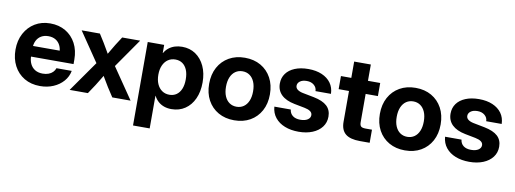

<svg xmlns="http://www.w3.org/2000/svg" viewBox="-66 -1041 4373 1630"><g transform="rotate(10 2121.0 -226.0)"><path d="M286.3 11.7Q208.2 11.7 150.1 -22.8Q92.1 -57.4 60.2 -118.3Q28.3 -179.2 28.3 -257.4Q28.3 -336.2 60.7 -397.1Q93.1 -458 150.2 -492.7Q207.3 -527.3 281.5 -527.3Q357.2 -527.3 414.4 -493.4Q471.6 -459.5 503.4 -399.3Q535.1 -339 535.1 -260.3V-221.5H79.6V-313.3H465.8L400.9 -291.6Q400.9 -330.6 386.7 -358.9Q372.5 -387.2 346.5 -402.5Q320.5 -417.8 284.4 -417.8Q248.8 -417.8 222.7 -402.5Q196.7 -387.2 182.5 -358.9Q168.3 -330.6 168.3 -291.6V-228.8Q168.3 -189 182.7 -159.1Q197.1 -129.1 224.4 -112.6Q251.8 -96.2 290.5 -96.2Q318.7 -96.2 340.6 -104.4Q362.5 -112.5 377.2 -127.4Q392 -142.2 398.5 -161.9H530Q520.5 -110.8 486.3 -71.7Q452.1 -32.6 400.4 -10.5Q348.8 11.7 286.3 11.7Z M540.4 0 748.5 -296.2 745.7 -232.5 553.2 -515.6H710.4L755.7 -443.6Q775.4 -410.4 793 -379.9Q810.7 -349.3 828.3 -318.3H782.3Q800.6 -349.3 818.4 -379.9Q836.1 -410.4 856.3 -443.6L902.6 -515.6H1057.6L860.4 -232.5L863 -296.5L1065.9 0H908.1L856.6 -79.2Q837.2 -111.4 819.6 -140.9Q802.1 -170.4 784.4 -200.4H824.1Q805.9 -170.4 788.3 -140.9Q770.6 -111.4 750.4 -79.2L697.7 0Z M1122.8 204.1V-515.6H1264.5V-445.8H1266.2Q1282 -472.7 1304.9 -490.6Q1327.8 -508.5 1356.8 -517.5Q1385.8 -526.4 1419 -526.4Q1485.1 -526.4 1535 -492.5Q1584.9 -458.5 1613 -398.1Q1641.1 -337.7 1641.1 -258.3Q1641.1 -177.7 1613.4 -117.1Q1585.7 -56.5 1535.6 -22.9Q1485.6 10.8 1418 10.8Q1384.2 10.8 1355.8 0.9Q1327.3 -9 1305 -28.5Q1282.8 -48.1 1267.9 -77.1H1266.4V204.1ZM1380.8 -106.3Q1415.9 -106.3 1441.7 -124.2Q1467.4 -142.1 1481.7 -176.1Q1495.9 -210.1 1495.9 -258.3Q1495.9 -306.8 1481.7 -340.5Q1467.4 -374.3 1441.7 -392.2Q1415.9 -410 1380.8 -410Q1344.5 -410 1317.1 -391.3Q1289.7 -372.5 1274.7 -338.5Q1259.6 -304.5 1259.6 -258.3Q1259.6 -212.4 1274.7 -178.1Q1289.7 -143.9 1317.1 -125.1Q1344.5 -106.3 1380.8 -106.3Z M1959.7 11.7Q1881.8 11.7 1822.7 -21.9Q1763.6 -55.5 1730.7 -116.1Q1697.7 -176.6 1697.7 -257.4Q1697.7 -338.3 1730.7 -399Q1763.6 -459.6 1822.7 -493.5Q1881.8 -527.3 1959.7 -527.3Q2038 -527.3 2096.9 -493.5Q2155.7 -459.6 2188.7 -399Q2221.6 -338.3 2221.6 -257.4Q2221.6 -176.6 2188.7 -116.1Q2155.7 -55.5 2096.9 -21.9Q2038 11.7 1959.7 11.7ZM1959.7 -105.1Q1994.8 -105.1 2021 -123.3Q2047.2 -141.4 2061.8 -175.6Q2076.4 -209.8 2076.4 -257.4Q2076.4 -305.6 2061.8 -339.7Q2047.2 -373.8 2021 -392.1Q1994.8 -410.5 1959.7 -410.5Q1925 -410.5 1898.6 -392.3Q1872.1 -374 1857.5 -339.8Q1842.9 -305.6 1842.9 -257.4Q1842.9 -209.6 1857.5 -175.5Q1872.1 -141.4 1898.5 -123.3Q1924.8 -105.1 1959.7 -105.1Z M2514.9 12.5Q2448.2 12.5 2396 -8.1Q2343.8 -28.6 2312.4 -67.7Q2281 -106.8 2276.6 -161.9H2418.2Q2422.1 -128.4 2446.4 -109.4Q2470.7 -90.4 2512.5 -90.4Q2552.7 -90.4 2575.6 -105.6Q2598.4 -120.8 2598.4 -144.7Q2598.4 -165.1 2580.9 -177.6Q2563.3 -190.2 2531.6 -196.4L2441.2 -213.9Q2366.2 -228.6 2327.3 -266.5Q2288.3 -304.5 2288.3 -364Q2288.3 -413 2314.9 -449.6Q2341.4 -486.1 2390.5 -506.3Q2439.6 -526.6 2506.7 -526.6Q2573.6 -526.6 2623.4 -505.2Q2673.3 -483.9 2701.4 -445Q2729.6 -406 2731.1 -352.1H2597.8Q2597.3 -383.1 2573.2 -403.6Q2549.1 -424.2 2510.9 -424.2Q2473.8 -424.2 2452.6 -408.5Q2431.4 -392.8 2431.4 -369.8Q2431.4 -349.8 2448 -337Q2464.6 -324.1 2494.1 -318L2591.9 -299Q2670 -283.5 2706.9 -249.1Q2743.8 -214.7 2743.8 -157.8Q2743.8 -106.2 2714.8 -68Q2685.8 -29.7 2634.1 -8.6Q2582.4 12.5 2514.9 12.5Z M3126.8 -515.6V-402.7H2788.4V-515.6ZM2877.6 -656.2H3021.2V-159.3Q3021.2 -133.2 3031.8 -123.1Q3042.5 -112.9 3071.6 -112.9Q3083.8 -112.9 3100.7 -112.9Q3117.6 -112.9 3126.8 -112.9V0Q3113.8 0 3090.4 0Q3066.9 0 3043.2 0Q2957.8 0 2917.7 -33.3Q2877.6 -66.5 2877.6 -136.8Z M3431.3 11.7Q3353.5 11.7 3294.4 -21.9Q3235.3 -55.5 3202.3 -116.1Q3169.4 -176.6 3169.4 -257.4Q3169.4 -338.3 3202.3 -399Q3235.3 -459.6 3294.4 -493.5Q3353.5 -527.3 3431.3 -527.3Q3509.7 -527.3 3568.6 -493.5Q3627.4 -459.6 3660.4 -399Q3693.3 -338.3 3693.3 -257.4Q3693.3 -176.6 3660.4 -116.1Q3627.4 -55.5 3568.6 -21.9Q3509.7 11.7 3431.3 11.7ZM3431.3 -105.1Q3466.5 -105.1 3492.7 -123.3Q3518.9 -141.4 3533.5 -175.6Q3548.1 -209.8 3548.1 -257.4Q3548.1 -305.6 3533.5 -339.7Q3518.9 -373.8 3492.7 -392.1Q3466.5 -410.5 3431.3 -410.5Q3396.7 -410.5 3370.2 -392.3Q3343.8 -374 3329.2 -339.8Q3314.6 -305.6 3314.6 -257.4Q3314.6 -209.6 3329.2 -175.5Q3343.8 -141.4 3370.1 -123.3Q3396.5 -105.1 3431.3 -105.1Z M3986.6 12.5Q3919.8 12.5 3867.7 -8.1Q3815.5 -28.6 3784.1 -67.7Q3752.7 -106.8 3748.2 -161.9H3889.9Q3893.7 -128.4 3918 -109.4Q3942.3 -90.4 3984.1 -90.4Q4024.4 -90.4 4047.2 -105.6Q4070.1 -120.8 4070.1 -144.7Q4070.1 -165.1 4052.5 -177.6Q4035 -190.2 4003.2 -196.4L3912.9 -213.9Q3837.9 -228.6 3798.9 -266.5Q3760 -304.5 3760 -364Q3760 -413 3786.5 -449.6Q3813.1 -486.1 3862.2 -506.3Q3911.3 -526.6 3978.3 -526.6Q4045.2 -526.6 4095.1 -505.2Q4144.9 -483.9 4173.1 -445Q4201.3 -406 4202.8 -352.1H4069.5Q4069 -383.1 4044.9 -403.6Q4020.8 -424.2 3982.6 -424.2Q3945.5 -424.2 3924.3 -408.5Q3903.1 -392.8 3903.1 -369.8Q3903.1 -349.8 3919.7 -337Q3936.3 -324.1 3965.8 -318L4063.5 -299Q4141.7 -283.5 4178.6 -249.1Q4215.5 -214.7 4215.5 -157.8Q4215.5 -106.2 4186.5 -68Q4157.4 -29.7 4105.8 -8.6Q4054.1 12.5 3986.6 12.5Z"/></g></svg>

Font: Inter Khmer Looped
Style: Regular
Weight: 400
Designer: Rasmus Andersson, Sovichet Tep
Foundry: Anagata Design
Version: Version 1.000